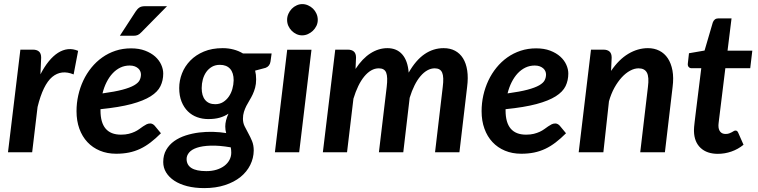

<svg xmlns="http://www.w3.org/2000/svg" viewBox="-20 -762 3796 961"><path d="M20 0H141L168 -226.5C186.3 -301.2 210.8 -351.2 241.2 -376.8C271.8 -402.2 307.5 -406.5 348.5 -389.5L371 -507.5C353.7 -514.8 336.6 -517.6 319.8 -515.8C302.9 -513.9 286.5 -507.9 270.5 -497.8C254.5 -487.6 239.1 -473.4 224.2 -455.2C209.4 -437.1 195.5 -415.3 182.5 -390L186 -473.5C186 -487.5 182.4 -497.7 175.2 -504C168.1 -510.3 158 -513.5 145 -513.5H82Z M363 0ZM797 -394C797 -408.3 793.7 -423 787 -438C780.3 -453 770.2 -466.6 756.8 -478.8C743.2 -490.9 726.4 -500.8 706.2 -508.5C686.1 -516.2 662.7 -520 636 -520C608.3 -520 582.4 -516 558.2 -508C534.1 -500 511.9 -488.8 491.8 -474.5C471.6 -460.2 453.5 -443.2 437.5 -423.5C421.5 -403.8 408 -382.3 397 -359C386 -335.7 377.6 -311 371.8 -285C365.9 -259 363 -232.5 363 -205.5C363 -173.2 367.8 -143.9 377.2 -117.8C386.8 -91.6 400.2 -69.2 417.5 -50.8C434.8 -32.2 455.7 -17.9 480 -7.8C504.3 2.4 531.5 7.5 561.5 7.5C584.5 7.5 605.8 5.5 625.5 1.5C645.2 -2.5 663.8 -8.7 681.5 -17C699.2 -25.3 716.5 -36 733.5 -49C750.5 -62 767.8 -77.3 785.5 -95L754 -133C751 -136.3 747.6 -139 743.8 -141C739.9 -143 736 -144 732 -144C725.3 -144 719.2 -142.6 713.5 -139.8C707.8 -136.9 702.1 -133.5 696.2 -129.5C690.4 -125.5 684.1 -121 677.2 -116C670.4 -111 662.8 -106.5 654.2 -102.5C645.8 -98.5 635.8 -95.1 624.5 -92.2C613.2 -89.4 600.2 -88 585.5 -88C517.2 -88 483 -128.3 483 -209V-215.5C545.7 -221.8 597.2 -230.4 637.8 -241.2C678.2 -252.1 710.3 -265 734 -280C757.7 -295 774.1 -312 783.2 -331C792.4 -350 797 -371 797 -394ZM629 -434C639 -434 647.6 -432.6 654.8 -429.8C661.9 -426.9 667.8 -423.4 672.2 -419.2C676.8 -415.1 680.1 -410.3 682.2 -405C684.4 -399.7 685.5 -394.5 685.5 -389.5C685.5 -379.2 683.2 -369.5 678.8 -360.5C674.2 -351.5 665.1 -343 651.2 -335C637.4 -327 617.9 -319.7 592.8 -313C567.6 -306.3 534.3 -300.2 493 -294.5C498 -314.8 504.8 -333.6 513.5 -350.8C522.2 -367.9 532.2 -382.7 543.8 -395C555.2 -407.3 568.2 -416.9 582.5 -423.8C596.8 -430.6 612.3 -434 629 -434ZM816 -731H706C693.7 -731 684.2 -728.8 677.5 -724.2C670.8 -719.8 664.7 -713.2 659 -704.5L580 -583H648C656.7 -583 663.8 -584.2 669.5 -586.8C675.2 -589.2 681.2 -593.8 687.5 -600.5Z M1262 -364.5C1262 -372.5 1261.6 -380.2 1260.8 -387.5C1259.9 -394.8 1258.7 -401.8 1257 -408.5L1309.5 -422.5C1323.5 -427.8 1331.7 -438.5 1334 -454.5L1339.5 -494.5H1196C1181.7 -503.2 1165.9 -509.8 1148.8 -514.2C1131.6 -518.8 1113.5 -521 1094.5 -521C1058.8 -521 1027.5 -515.3 1000.5 -504C973.5 -492.7 950.8 -477.6 932.5 -458.8C914.2 -439.9 900.3 -418.6 891 -394.8C881.7 -370.9 877 -346.5 877 -321.5C877 -295.5 880.9 -272.8 888.8 -253.2C896.6 -233.8 907.2 -217.5 920.5 -204.5C933.8 -191.5 949.2 -181.8 966.8 -175.5C984.2 -169.2 1002.7 -166 1022 -166C1044.3 -166 1063.6 -168.3 1079.8 -173C1095.9 -177.7 1110.5 -184.3 1123.5 -193C1112.8 -169.7 1107.5 -148.3 1107.5 -129C1107.5 -117.3 1109 -106.3 1112 -96C1092 -99.3 1070.3 -101.3 1047 -102C1023.7 -102.7 1000.3 -101.6 977 -98.8C953.7 -95.9 931.2 -91 909.5 -84C887.8 -77 868.7 -67.6 852 -55.8C835.3 -43.9 822 -29.3 812 -12C802 5.3 797 25.7 797 49C797 68 801.8 85.4 811.5 101.2C821.2 117.1 834.8 130.8 852.5 142.5C870.2 154.2 891.7 163.2 917 169.8C942.3 176.2 970.7 179.5 1002 179.5C1040.7 179.5 1075.3 174.5 1106 164.5C1136.7 154.5 1162.6 140.9 1183.8 123.8C1204.9 106.6 1221.2 86.6 1232.5 63.8C1243.8 40.9 1249.7 16.8 1250 -8.5C1250 -26.5 1247.2 -42.3 1241.5 -56C1235.8 -69.7 1229.7 -82.5 1223 -94.5C1216.3 -106.5 1210.2 -118.2 1204.5 -129.8C1198.8 -141.2 1196 -153.8 1196 -167.5C1196 -180.2 1197.7 -191.8 1201 -202.2C1204.3 -212.8 1208.4 -222.8 1213.2 -232.2C1218.1 -241.8 1223.3 -251.1 1229 -260.2C1234.7 -269.4 1239.9 -279.2 1244.8 -289.5C1249.6 -299.8 1253.7 -311.1 1257 -323.2C1260.3 -335.4 1262 -349.2 1262 -364.5ZM1057 -240.5C1035.3 -240.5 1018.7 -247.5 1007 -261.5C995.3 -275.5 989.5 -295.3 989.5 -321C989.5 -336 991.4 -350.5 995.2 -364.5C999.1 -378.5 1004.8 -390.9 1012.5 -401.8C1020.2 -412.6 1029.7 -421.2 1041 -427.8C1052.3 -434.2 1065.5 -437.5 1080.5 -437.5C1102.8 -437.5 1119.9 -430.8 1131.8 -417.5C1143.6 -404.2 1149.5 -385 1149.5 -360C1149.2 -345.3 1147 -330.9 1143 -316.8C1139 -302.6 1133.1 -289.8 1125.2 -278.5C1117.4 -267.2 1107.8 -258 1096.5 -251C1085.2 -244 1072 -240.5 1057 -240.5ZM1137.5 2C1137.5 15 1134.5 27.2 1128.5 38.5C1122.5 49.8 1114 59.7 1103 68C1092 76.3 1078.8 82.8 1063.5 87.5C1048.2 92.2 1031.2 94.5 1012.5 94.5C979.2 94.5 954.4 89.3 938.2 79C922.1 68.7 914 53.5 914 33.5C914 22.2 918.2 11.5 926.5 1.5C934.8 -8.5 947.8 -16.5 965.5 -22.5C983.2 -28.5 1006 -32 1034 -33C1062 -34 1095.7 -31.2 1135 -24.5C1135.7 -20.5 1136.2 -16.2 1136.8 -11.8C1137.2 -7.2 1137.5 -2.7 1137.5 2Z M1539 -513H1417.5L1356 0H1477.5ZM1570.5 -662.5C1570.5 -673.5 1568.3 -683.8 1564 -693.5C1559.7 -703.2 1553.9 -711.5 1546.8 -718.5C1539.6 -725.5 1531.3 -731.1 1522 -735.2C1512.7 -739.4 1503 -741.5 1493 -741.5C1483.3 -741.5 1473.9 -739.4 1464.8 -735.2C1455.6 -731.1 1447.5 -725.4 1440.5 -718.2C1433.5 -711.1 1427.8 -702.7 1423.5 -693C1419.2 -683.3 1417 -673.2 1417 -662.5C1417 -651.8 1419.1 -641.8 1423.2 -632.5C1427.4 -623.2 1433 -615 1440 -608C1447 -601 1455 -595.4 1464 -591.2C1473 -587.1 1482.3 -585 1492 -585C1502 -585 1511.7 -587.1 1521 -591.2C1530.3 -595.4 1538.7 -601 1546 -608C1553.3 -615 1559.2 -623.2 1563.8 -632.5C1568.2 -641.8 1570.5 -651.8 1570.5 -662.5Z M1596 0H1717L1749 -268C1756 -291.3 1764.1 -312.4 1773.2 -331.2C1782.4 -350.1 1792.4 -366.1 1803.2 -379.2C1814.1 -392.4 1825.6 -402.5 1837.8 -409.5C1849.9 -416.5 1862.7 -420 1876 -420C1895 -420 1907.3 -412.8 1913 -398.2C1918.7 -383.8 1919.5 -359.8 1915.5 -326.5L1876.5 0H1998.5L2030.5 -272.5C2037.5 -295.5 2045.6 -316.2 2054.8 -334.5C2063.9 -352.8 2073.9 -368.3 2084.8 -381C2095.6 -393.7 2107 -403.3 2119 -410C2131 -416.7 2143.3 -420 2156 -420C2174.7 -420 2187.1 -412.8 2193.2 -398.2C2199.4 -383.8 2200.3 -359.8 2196 -326.5L2157.5 0H2279.5L2318 -326.5C2322 -357.5 2322.2 -385.1 2318.5 -409.2C2314.8 -433.4 2307.8 -453.8 2297.5 -470.2C2287.2 -486.8 2273.8 -499.3 2257.5 -508C2241.2 -516.7 2222.2 -521 2200.5 -521C2166.2 -521 2134.4 -511.1 2105.2 -491.2C2076.1 -471.4 2049.5 -440.5 2025.5 -398.5C2022.5 -438.2 2011.8 -468.5 1993.5 -489.5C1975.2 -510.5 1950.3 -521 1919 -521C1889.7 -521 1861.5 -512.4 1834.5 -495.2C1807.5 -478.1 1782.5 -452 1759.5 -417L1762 -473.5C1762 -487.5 1758.4 -497.7 1751.2 -504C1744.1 -510.3 1734 -513.5 1721 -513.5H1658Z M2824.5 -394C2824.5 -408.3 2821.2 -423 2814.5 -438C2807.8 -453 2797.8 -466.6 2784.2 -478.8C2770.8 -490.9 2753.9 -500.8 2733.8 -508.5C2713.6 -516.2 2690.2 -520 2663.5 -520C2635.8 -520 2609.9 -516 2585.8 -508C2561.6 -500 2539.4 -488.8 2519.2 -474.5C2499.1 -460.2 2481 -443.2 2465 -423.5C2449 -403.8 2435.5 -382.3 2424.5 -359C2413.5 -335.7 2405.1 -311 2399.2 -285C2393.4 -259 2390.5 -232.5 2390.5 -205.5C2390.5 -173.2 2395.2 -143.9 2404.8 -117.8C2414.2 -91.6 2427.7 -69.2 2445 -50.8C2462.3 -32.2 2483.2 -17.9 2507.5 -7.8C2531.8 2.4 2559 7.5 2589 7.5C2612 7.5 2633.3 5.5 2653 1.5C2672.7 -2.5 2691.3 -8.7 2709 -17C2726.7 -25.3 2744 -36 2761 -49C2778 -62 2795.3 -77.3 2813 -95L2781.5 -133C2778.5 -136.3 2775.1 -139 2771.2 -141C2767.4 -143 2763.5 -144 2759.5 -144C2752.8 -144 2746.7 -142.6 2741 -139.8C2735.3 -136.9 2729.6 -133.5 2723.8 -129.5C2717.9 -125.5 2711.6 -121 2704.8 -116C2697.9 -111 2690.2 -106.5 2681.8 -102.5C2673.2 -98.5 2663.3 -95.1 2652 -92.2C2640.7 -89.4 2627.7 -88 2613 -88C2544.7 -88 2510.5 -128.3 2510.5 -209V-215.5C2573.2 -221.8 2624.8 -230.4 2665.2 -241.2C2705.8 -252.1 2737.8 -265 2761.5 -280C2785.2 -295 2801.6 -312 2810.8 -331C2819.9 -350 2824.5 -371 2824.5 -394ZM2656.5 -434C2666.5 -434 2675.1 -432.6 2682.2 -429.8C2689.4 -426.9 2695.2 -423.4 2699.8 -419.2C2704.2 -415.1 2707.6 -410.3 2709.8 -405C2711.9 -399.7 2713 -394.5 2713 -389.5C2713 -379.2 2710.8 -369.5 2706.2 -360.5C2701.8 -351.5 2692.6 -343 2678.8 -335C2664.9 -327 2645.4 -319.7 2620.2 -313C2595.1 -306.3 2561.8 -300.2 2520.5 -294.5C2525.5 -314.8 2532.3 -333.6 2541 -350.8C2549.7 -367.9 2559.8 -382.7 2571.2 -395C2582.8 -407.3 2595.7 -416.9 2610 -423.8C2624.3 -430.6 2639.8 -434 2656.5 -434Z M2876.5 0H3000L3028 -255C3035 -280 3044.1 -302.6 3055.2 -322.8C3066.4 -342.9 3078.7 -360.2 3092 -374.8C3105.3 -389.2 3119.2 -400.4 3133.8 -408.2C3148.2 -416.1 3162.3 -420 3176 -420C3196.3 -420 3210.3 -412.8 3218 -398.2C3225.7 -383.8 3227.3 -359.8 3223 -326.5L3184.5 0H3308L3346.5 -326.5C3350.5 -357.5 3350.2 -385.1 3345.8 -409.2C3341.2 -433.4 3333.5 -453.8 3322.5 -470.2C3311.5 -486.8 3297.5 -499.3 3280.5 -508C3263.5 -516.7 3244.3 -521 3223 -521C3189.3 -521 3156.7 -511.6 3125 -492.8C3093.3 -473.9 3064.5 -445.3 3038.5 -407L3041.5 -473.5C3041.5 -487.5 3037.9 -497.7 3030.8 -504C3023.6 -510.3 3013.5 -513.5 3000.5 -513.5H2938Z M3453.5 -104.5C3454.5 -68.8 3465.6 -41.2 3486.8 -21.5C3507.9 -1.8 3536.7 8 3573 8C3596 8 3618.6 4.2 3640.8 -3.5C3662.9 -11.2 3683.2 -22.5 3701.5 -37.5L3675 -97.5C3673.3 -101.2 3671.5 -103.9 3669.5 -105.8C3667.5 -107.6 3664.7 -108.5 3661 -108.5C3658.3 -108.5 3655.5 -107.6 3652.5 -105.8C3649.5 -103.9 3646.2 -102 3642.5 -100C3638.8 -98 3634.5 -96.1 3629.5 -94.2C3624.5 -92.4 3618.5 -91.5 3611.5 -91.5C3600.2 -91.5 3591.4 -95.2 3585.2 -102.5C3579.1 -109.8 3576 -119.8 3576 -132.5V-136.2C3576 -138.1 3576.2 -141.2 3576.8 -145.8C3577.2 -150.2 3578 -156.5 3579 -164.5C3580 -172.5 3581.3 -183.3 3583 -197L3610.5 -420.5H3735L3745.5 -508.5H3621.5L3641.5 -670H3575.5C3568.5 -670 3562.7 -668.2 3558 -664.5C3553.3 -660.8 3549.8 -655.7 3547.5 -649L3506.5 -509L3428.5 -495.5L3423 -446.5C3421.7 -437.8 3422.9 -431.3 3426.8 -427C3430.6 -422.7 3435.5 -420.5 3441.5 -420.5H3490L3461.5 -190.5C3459.5 -174.5 3457.9 -161.4 3456.8 -151.2C3455.6 -141.1 3454.8 -132.9 3454.2 -126.8C3453.8 -120.6 3453.5 -115.9 3453.5 -112.8Z"/></svg>

Font: Lato
Style: Bold Italic
Weight: 700
Italic angle: -7°
Designer: Lukasz Dziedzic
Foundry: tyPoland Lukasz Dziedzic
Version: Version 2.007; 2014-02-27